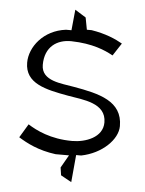

<svg xmlns="http://www.w3.org/2000/svg" viewBox="-54 -708 637 841"><g transform="rotate(5 265.0 -288.0)"><path d="M47 -87C84 -64 135 -37 212 -27H271L239 29L244 63L291 89L302 -31C309 -31 317 -31 324 -31C415 -49 482 -115 482 -174C482 -284 380 -308 265 -328C213 -338 122 -340 122 -412C122 -492 175 -527 238 -526C332 -524 388 -499 422 -480C423 -480 422 -480 423 -480L459 -535C428 -553 384 -572 322 -582H301L291 -635L243 -665L234 -574H211C210 -574 211 -574 210 -574C112 -562 53 -485 53 -416C53 -324 144 -305 244 -287C312 -275 413 -270 413 -184C413 -118 338 -91 279 -91C184 -91 119 -124 83 -147Z"/></g></svg>

Font: Charger Static
Style: 2
Weight: 1000
Designer: Jasper
Foundry: KineticPlasma Fonts/Cannot Into Space Fonts
Version: Version 1.1